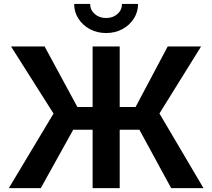

<svg xmlns="http://www.w3.org/2000/svg" viewBox="-20 -966 1090 986"><path d="M594.7 -727.5V0H455.6V-727.5ZM25.4 0 254.9 -382.8 36.6 -727.5H209L377.4 -416.5H676.3L841.3 -727.5H1012.7L798.8 -383.3L1024.9 0H858.9L695.8 -299.8H356L189.5 0ZM524.9 -796.4Q478.5 -796.4 441.4 -816.4Q404.3 -836.4 382.6 -870.4Q360.8 -904.3 360.8 -945.8H442.9Q442.9 -915 466.3 -894.3Q489.7 -873.5 524.9 -873.5Q560.1 -873.5 583.3 -894.3Q606.4 -915 606.4 -945.8H689Q689 -904.3 667.2 -870.4Q645.5 -836.4 608.4 -816.4Q571.3 -796.4 524.9 -796.4Z"/></svg>

Font: Inter
Style: 650
Weight: 650
Designer: Rasmus Andersson
Foundry: rsms
Version: Version 4.001;git-66647c0bb